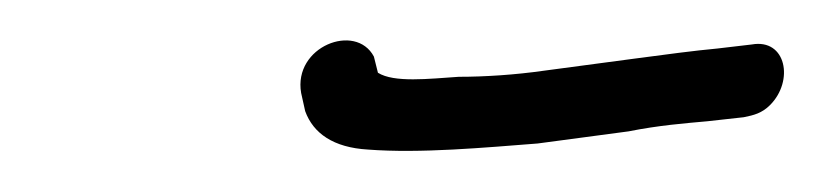

<svg xmlns="http://www.w3.org/2000/svg" viewBox="-20 -330 408 95"><path d="M129 -284 131 -275C135 -264 145 -257 162 -256C188 -254 220 -257 246 -259L291 -265C306 -268 319 -269 330 -270L348 -272C353 -273 357 -274 361 -278C373 -290 369 -311 352 -308L335 -306C324 -305 309 -303 294 -301L249 -295C235 -293 220 -292 207 -292C192 -291 175 -289 167 -294L165 -302C156 -319 125 -307 129 -284Z"/></svg>

Font: Stray Cat
Style: SuExtObl
Weight: 400
Version: Version 1.0